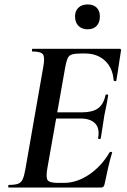

<svg xmlns="http://www.w3.org/2000/svg" viewBox="-20 -845 571 865"><path d="M20 0Q17 0 17 -6Q17 -12 20 -12Q47 -12 61 -17Q75 -22 82 -37Q89 -52 94 -81L175 -544Q183 -587 173.5 -600Q164 -613 126 -613Q124 -613 124 -619Q124 -625 126 -625H519Q527 -625 525 -616Q522 -597 518 -571Q514 -545 510.5 -521Q507 -497 504 -482Q503 -478 497.5 -479.5Q492 -481 492 -483Q488 -539 453 -571.5Q418 -604 363 -604H345Q317 -604 303.5 -599.5Q290 -595 284.5 -582Q279 -569 274 -543L193 -85Q186 -45 195 -33Q204 -21 241 -21H267Q326 -21 381.5 -58.5Q437 -96 474 -159Q476 -162 481.5 -160.5Q487 -159 485 -157Q476 -128 467 -88.5Q458 -49 451 -15Q448 0 435 0ZM434 -222Q433 -218 427 -218.5Q421 -219 422 -223Q430 -267 408.5 -289Q387 -311 344 -311H187L191 -339H351Q396 -339 421 -356.5Q446 -374 455 -415Q456 -420 462 -419.5Q468 -419 467 -414Q462 -382 458 -363.5Q454 -345 450 -325Q446 -300 442.5 -275.5Q439 -251 434 -222ZM375 -713Q349 -713 333.5 -728.5Q318 -744 318 -771Q318 -796 333.5 -810.5Q349 -825 375 -825Q401 -825 415.5 -810.5Q430 -796 430 -771Q430 -744 415.5 -728.5Q401 -713 375 -713Z"/></svg>

Font: Cormorant Light
Style: Bold Italic
Weight: 700
Italic angle: -10°
Version: Version 4.000